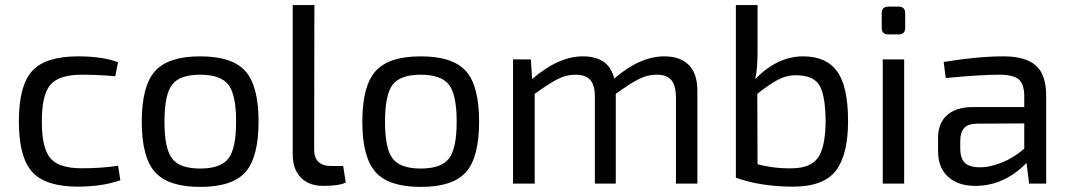

<svg xmlns="http://www.w3.org/2000/svg" viewBox="-20 -720 4197 753"><path d="M286 -499Q382 -499 443 -476L432 -421Q366 -427 300 -427Q212 -427 178 -388Q144 -349 144 -244Q144 -138 178 -99Q212 -60 300 -60Q380 -60 443 -70L452 -13Q380 12 285 12Q159 12 106.5 -45.5Q54 -103 54 -244Q54 -385 106.5 -442Q159 -499 286 -499Z M765 -499Q891 -499 942.5 -441Q994 -383 994 -243Q994 -103 942.5 -45Q891 13 765 13Q640 13 588 -45Q536 -103 536 -243Q536 -383 588 -441Q640 -499 765 -499ZM875.5 -388Q845 -427 765 -427Q685 -427 655 -388Q625 -349 625 -243Q625 -137 655 -98Q685 -59 765 -59Q845 -59 875.5 -98Q906 -137 906 -243Q906 -349 875.5 -388Z M1213 -700 1212 -134Q1212 -69 1279 -69H1326L1336 -4Q1309 9 1247 9Q1192 9 1160 -23.5Q1128 -56 1128 -115V-700Z M1630 -499Q1756 -499 1807.5 -441Q1859 -383 1859 -243Q1859 -103 1807.5 -45Q1756 13 1630 13Q1505 13 1453 -45Q1401 -103 1401 -243Q1401 -383 1453 -441Q1505 -499 1630 -499ZM1740.5 -388Q1710 -427 1630 -427Q1550 -427 1520 -388Q1490 -349 1490 -243Q1490 -137 1520 -98Q1550 -59 1630 -59Q1710 -59 1740.5 -98Q1771 -137 1771 -243Q1771 -349 1740.5 -388Z M2585 -499Q2648 -499 2681.5 -465Q2715 -431 2715 -365V0H2631V-341Q2630 -386 2612.5 -406.5Q2595 -427 2555 -427Q2520 -427 2487.5 -411Q2455 -395 2395 -352V0H2313V-341Q2313 -387 2294.5 -407Q2276 -427 2237 -427Q2202 -427 2169.5 -411Q2137 -395 2077 -352V0H1992V-487H2062L2067 -410Q2170 -499 2266 -499Q2368 -499 2389 -412Q2490 -499 2585 -499Z M3130 -499Q3221 -499 3263.5 -439.5Q3306 -380 3306 -245Q3306 -113 3258 -50.5Q3210 12 3090 12Q2965 12 2866 -23V-700H2951V-518Q2951 -449 2942 -410Q3029 -499 3130 -499ZM3088 -60Q3159 -61 3188 -101.5Q3217 -142 3218 -245Q3217 -348 3193 -386.5Q3169 -425 3100 -425Q3065 -425 3031.5 -407.5Q2998 -390 2950 -352L2951 -76Q3020 -58 3088 -60Z M3464 -694H3504Q3530 -694 3530 -668V-611Q3530 -585 3504 -585H3464Q3438 -585 3438 -611V-668Q3438 -694 3464 -694ZM3526 0H3442V-487H3526Z M3916 -499Q4001 -499 4042 -463.5Q4083 -428 4083 -343V0H4016L4006 -81Q3918 9 3805 9Q3738 9 3698.5 -26.5Q3659 -62 3659 -127V-180Q3659 -237 3694.5 -268.5Q3730 -300 3794 -300H3997V-343Q3997 -389 3976 -408Q3955 -427 3898 -427Q3826 -427 3689 -414L3681 -477Q3815 -499 3916 -499ZM3822 -64Q3860 -63 3908 -82Q3956 -101 3997 -137V-236L3809 -235Q3775 -234 3760.5 -217Q3746 -200 3746 -168V-137Q3746 -99 3764 -81.5Q3782 -64 3822 -64Z"/></svg>

Font: Exo 2
Style: Regular
Weight: 400
Designer: Natanael Gama
Version: Version 1.001;PS 001.001;hotconv 1.0.70;makeotf.lib2.5.58329